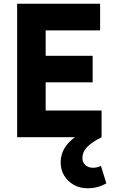

<svg xmlns="http://www.w3.org/2000/svg" viewBox="-20 -736 640 1030"><path d="M72 0V-716H517V-573H225V-143H525V0ZM166.5 -294.5V-436.5H477V-294.5ZM450.5 274Q409 274 376.2 255.8Q343.5 237.5 324.5 206.2Q305.5 175 305.5 135.5Q305.5 74 351 26.8Q396.5 -20.5 493.5 -56L525 0Q470.5 28 446.2 54Q422 80 422 112Q422 135 438 149.5Q454 164 479 164Q501 164 521.5 154L550.5 247.5Q505 274 450.5 274Z"/></svg>

Font: Google Sans Code
Style: Regular
Weight: 400
Monospace: yes
Designer: Google Sans Code Authors
Foundry: Google LLC
Version: Version 6.000